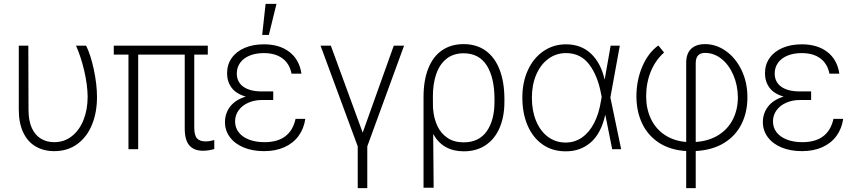

<svg xmlns="http://www.w3.org/2000/svg" viewBox="-20 -764 4382 983"><path d="M125 -530.3 126 -201.2Q126 -146 142.8 -108.9Q159.7 -71.8 189.5 -54Q219.2 -36.1 257.8 -36.1Q308.6 -36.1 347.4 -66.4Q386.2 -96.7 407.5 -149.7Q428.7 -202.6 428.7 -268.6Q428.2 -328.6 411.4 -401.1Q394.5 -473.6 369.1 -530.3H420.9Q443.8 -484.9 460.2 -408.7Q476.6 -332.5 476.6 -266.6Q476.6 -189.5 451.4 -126.7Q426.3 -64 376.7 -27.1Q327.1 9.8 257.8 9.8Q203.6 9.8 162.6 -14.2Q121.6 -38.1 98.9 -85.9Q76.2 -133.8 76.2 -203.1V-530.3Z M1043.9 -484.4H974.6V-110.4Q974.6 -70.3 989 -55.2Q1003.4 -40 1033.2 -40Q1051.8 -40 1077.1 -46.9V-1Q1047.4 7.8 1019.5 7.8Q973.1 7.8 949.5 -19.5Q925.8 -46.9 925.8 -106.4V-484.4H687.5V0H637.7V-484.4H562.5V-530.3H1043.9Z M1238.3 -269.5Q1189 -283.7 1165.8 -314.9Q1142.6 -346.2 1142.6 -388.7Q1142.6 -433.6 1166.3 -467Q1189.9 -500.5 1232.7 -518.8Q1275.4 -537.1 1331.1 -537.1Q1411.1 -537.1 1461.9 -498Q1512.7 -459 1523.4 -386.7H1472.7Q1462.4 -438.5 1425.8 -465.3Q1389.2 -492.2 1331.1 -492.2Q1289.1 -492.2 1257.8 -479.2Q1226.6 -466.3 1209.5 -442.6Q1192.4 -418.9 1192.4 -387.7Q1192.4 -344.2 1225.8 -320.1Q1259.3 -295.9 1321.3 -295.9H1378.9V-252H1321.3Q1282.7 -252 1251.2 -238Q1219.7 -224.1 1201.7 -199.2Q1183.6 -174.3 1183.6 -142.6Q1183.6 -110.8 1201.9 -86.9Q1220.2 -63 1254.2 -49.6Q1288.1 -36.1 1334 -36.1Q1466.8 -36.1 1493.2 -155.3H1543Q1536.1 -106 1509 -68.6Q1481.9 -31.2 1436.8 -10.7Q1391.6 9.8 1332 9.8Q1272.9 9.8 1227.5 -9Q1182.1 -27.8 1157 -61.8Q1131.8 -95.7 1131.8 -138.7Q1131.8 -184.1 1158.7 -218.8Q1185.5 -253.4 1238.3 -269.5ZM1339.8 -744.1H1395.5L1356.4 -585H1322.3Z M1673.8 -530.3 1836.9 -85 1996.1 -530.3H2048.8L1860.4 -14.6V199.2H1811.5V-14.6L1621.1 -530.3Z M2353.5 -538.1Q2420.4 -538.1 2467.3 -503.9Q2514.2 -469.7 2538.3 -406.2Q2562.5 -342.8 2562.5 -255.9V-243.2Q2562.5 -167.5 2538.1 -110.1Q2513.7 -52.7 2466.8 -21Q2419.9 10.7 2354.5 10.7Q2247.1 10.7 2197.8 -78.1L2200.2 197.3H2148.4V-266.6Q2148.4 -353 2172.9 -414.1Q2197.3 -475.1 2243.4 -506.6Q2289.6 -538.1 2353.5 -538.1ZM2196.8 -207.5 2197.3 -208Q2200.7 -159.2 2218.8 -120.1Q2236.8 -81.1 2270.8 -58.1Q2304.7 -35.2 2353.5 -35.2Q2432.1 -35.2 2471.9 -91.8Q2511.7 -148.4 2511.7 -243.2V-255.9Q2511.7 -366.2 2472.2 -428.7Q2432.6 -491.2 2353.5 -491.2Q2300.8 -491.2 2265.4 -462.6Q2230 -434.1 2212.9 -383.5Q2195.8 -333 2196.3 -267.6Z M2654.3 -264.6Q2654.3 -343.3 2682.9 -405.3Q2711.4 -467.3 2762.5 -502.2Q2813.5 -537.1 2877.9 -537.1Q2955.1 -537.1 3005.6 -489.5Q3056.2 -441.9 3075.7 -356L3106.4 -530.3H3153.3L3105 -265.1L3160.2 0H3114.3L3079.6 -173.8H3078.1Q3057.1 -80.1 3003.7 -34.2Q2950.2 11.7 2875 10.7Q2808.6 10.7 2758.5 -23.9Q2708.5 -58.6 2681.4 -121.1Q2654.3 -183.6 2654.3 -264.6ZM2876 -34.2Q2922.9 -34.2 2960 -60.3Q2997.1 -86.4 3021.7 -134Q3046.4 -181.6 3056.6 -246.1L3060.5 -268.1L3057.6 -282.2Q3040.5 -376 2996.6 -434.1Q2952.6 -492.2 2877.9 -492.2Q2827.1 -492.2 2787.4 -462.9Q2747.6 -433.6 2725.3 -381.6Q2703.1 -329.6 2703.1 -263.7Q2703.1 -197.3 2724.6 -145Q2746.1 -92.8 2785.4 -63.5Q2824.7 -34.2 2876 -34.2Z M3589.8 -538.1Q3646.5 -538.1 3696.3 -502.9Q3746.1 -467.8 3776.4 -405.3Q3806.6 -342.8 3806.6 -265.6Q3806.6 -189.5 3776.6 -129.2Q3746.6 -68.8 3687.3 -32.2Q3627.9 4.4 3542 9.3V199.2H3493.2V9.3Q3411.6 4.4 3354.5 -32.7Q3297.4 -69.8 3268.1 -130.9Q3238.8 -191.9 3238.3 -269.5Q3238.3 -353.5 3268.8 -424.1Q3299.3 -494.6 3350.6 -531.2L3379.9 -495.1Q3336.9 -457 3312.7 -399.7Q3288.6 -342.3 3288.1 -271.5Q3288.1 -208 3312 -156.7Q3335.9 -105.5 3382.3 -74Q3428.7 -42.5 3493.2 -37.1V-443.4Q3493.2 -489.7 3518.3 -513.9Q3543.5 -538.1 3589.8 -538.1ZM3757.8 -266.6Q3756.8 -329.6 3733.9 -381.6Q3710.9 -433.6 3672.9 -463.4Q3634.8 -493.2 3589.8 -493.2Q3542 -493.2 3542 -440.4V-37.1Q3610.4 -42 3658.9 -72.8Q3707.5 -103.5 3732.7 -153.8Q3757.8 -204.1 3757.8 -266.6Z M3992.2 -269.5Q3942.9 -283.7 3919.7 -314.9Q3896.5 -346.2 3896.5 -388.7Q3896.5 -433.6 3920.2 -467Q3943.8 -500.5 3986.6 -518.8Q4029.3 -537.1 4085 -537.1Q4165 -537.1 4215.8 -498Q4266.6 -459 4277.3 -386.7H4226.6Q4216.3 -438.5 4179.7 -465.3Q4143.1 -492.2 4085 -492.2Q4043 -492.2 4011.7 -479.2Q3980.5 -466.3 3963.4 -442.6Q3946.3 -418.9 3946.3 -387.7Q3946.3 -344.2 3979.7 -320.1Q4013.2 -295.9 4075.2 -295.9H4132.8V-252H4075.2Q4036.6 -252 4005.1 -238Q3973.6 -224.1 3955.6 -199.2Q3937.5 -174.3 3937.5 -142.6Q3937.5 -110.8 3955.8 -86.9Q3974.1 -63 4008.1 -49.6Q4042 -36.1 4087.9 -36.1Q4220.7 -36.1 4247.1 -155.3H4296.9Q4290 -106 4262.9 -68.6Q4235.8 -31.2 4190.7 -10.7Q4145.5 9.8 4085.9 9.8Q4026.9 9.8 3981.4 -9Q3936 -27.8 3910.9 -61.8Q3885.7 -95.7 3885.7 -138.7Q3885.7 -184.1 3912.6 -218.8Q3939.5 -253.4 3992.2 -269.5Z"/></svg>

Font: Pretendard JP ExtraLight
Style: Regular
Weight: 200
Designer: Base glyphs from Inter by Rasmus Andersson; Hangeul glyphs from Noto Sans CJK(Source Han Sans) by Jang Soo-young and Kan
Foundry: Kil Hyung-jin
Version: Version 1.309